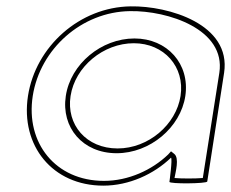

<svg xmlns="http://www.w3.org/2000/svg" viewBox="-20 -576 727 604"><path d="M68 -274C44 -118 145 8 305 8C386 8 464 -28 518 -80C523 -76 513 -4 513 -4C512 3 631 2 632 -5L685 -347C708 -500 510 -558 391 -556C231 -554 92 -430 68 -274ZM83 -274C106 -422 237 -539 389 -541C508 -543 691 -484 670 -347L618 -16C596 -14 549 -14 529 -16C532 -34 545 -79 528 -92L518 -100L509 -90C458 -41 384 -7 307 -7C155 -7 60 -126 83 -274ZM187 -274C172 -175 240 -94 347 -94C452 -94 548 -175 563 -274C578 -375 506 -455 403 -455C299 -455 202 -375 187 -274ZM202 -274C216 -366 305 -440 401 -440C496 -440 562 -366 548 -274C534 -184 447 -109 350 -109C251 -109 188 -184 202 -274Z"/></svg>

Font: Ampere
Style: OuLnIta
Weight: 400
Version: Version 1